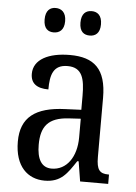

<svg xmlns="http://www.w3.org/2000/svg" viewBox="-54 -786 594 838"><g transform="rotate(5 243.5 -367.5)"><path d="M314 -638C338 -638 359 -651 359 -691C359 -731 338 -745 314 -745C289 -745 269 -731 269 -691C269 -651 289 -638 314 -638ZM156 -638C180 -638 202 -651 202 -691C202 -731 180 -745 156 -745C132 -745 112 -731 112 -691C112 -651 132 -638 156 -638ZM173 10C245 10 271 -31 308 -87H314L328 0H451V-41H448C410 -41 396 -57 396 -113V-372C396 -499 342 -546 236 -546C143 -546 77 -513 77 -450C77 -408 104 -388 155 -388C155 -452 167 -497 230 -497C295 -497 306 -447 306 -373V-312L236 -309C105 -304 42 -256 42 -150C42 -41 99 10 173 10ZM199 -45C154 -45 134 -82 134 -144C134 -223 164 -265 256 -270L307 -273V-191C307 -106 265 -45 199 -45Z"/></g></svg>

Font: Noto Serif Sinhala Condensed
Style: Regular
Weight: 400
Width: 3
Designer: Jelle Bosma - Monotype Design Team
Foundry: Monotype Imaging Inc.
Version: Version 2.007